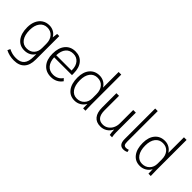

<svg xmlns="http://www.w3.org/2000/svg" viewBox="59 -1661 2802 2802"><g transform="rotate(45 1459.5 -260.5)"><path d="M463 -500V-14Q463 101 407 161Q351 221 244 221Q150 221 73 181L92 139Q131 158 165.5 166.5Q200 175 242 175Q329 175 370.5 127Q412 79 412 -21V-78Q390 -36 347 -13Q304 10 249 10Q152 10 96.5 -62Q41 -134 41 -259Q41 -335 67 -391.5Q93 -448 140.5 -479Q188 -510 251 -510Q301 -510 342 -487Q383 -464 407 -421H409L419 -500ZM409 -284Q409 -367 366.5 -416.5Q324 -466 253 -466Q180 -466 137 -409.5Q94 -353 94 -257Q94 -153 136 -94Q178 -35 252 -35Q324 -35 366.5 -79.5Q409 -124 409 -200Z M997 -228H629Q634 -137 677.5 -87Q721 -37 797 -37Q843 -37 881.5 -57Q920 -77 942 -113L975 -80Q945 -36 899.5 -13Q854 10 797 10Q693 10 633.5 -59Q574 -128 574 -249Q574 -371 632 -440.5Q690 -510 791 -510Q887 -510 942 -444Q997 -378 997 -261ZM945 -280Q945 -364 903 -414Q861 -464 791 -464Q717 -464 675 -414Q633 -364 629 -271H945Z M1078 -259Q1078 -375 1134.5 -442.5Q1191 -510 1288 -510Q1337 -510 1378 -487Q1419 -464 1444 -422H1446V-742H1500V-122Q1500 -38 1503 0H1455Q1453 -32 1453 -88H1451Q1428 -43 1383 -16.5Q1338 10 1284 10Q1188 10 1133 -62Q1078 -134 1078 -259ZM1446 -200V-283Q1446 -367 1404 -416.5Q1362 -466 1290 -466Q1216 -466 1173.5 -410.5Q1131 -355 1131 -257Q1131 -154 1173 -94.5Q1215 -35 1287 -35Q1357 -35 1401.5 -81Q1446 -127 1446 -200Z M1642 -206V-500H1696V-202Q1696 -35 1824 -35Q1871 -35 1908.5 -60Q1946 -85 1967.5 -128.5Q1989 -172 1989 -226V-500H2043V-95Q2043 -45 2052 0H2004Q1995 -46 1994 -98H1991Q1966 -47 1920.5 -18.5Q1875 10 1818 10Q1732 10 1687 -45Q1642 -100 1642 -206Z M2200 -112V-742H2253V-113Q2253 -68 2265 -51Q2277 -34 2307 -34Q2330 -34 2354 -44L2363 -8Q2332 10 2292 10Q2200 10 2200 -112Z M2426 -259Q2426 -375 2482.5 -442.5Q2539 -510 2636 -510Q2685 -510 2726 -487Q2767 -464 2792 -422H2794V-742H2848V-122Q2848 -38 2851 0H2803Q2801 -32 2801 -88H2799Q2776 -43 2731 -16.5Q2686 10 2632 10Q2536 10 2481 -62Q2426 -134 2426 -259ZM2794 -200V-283Q2794 -367 2752 -416.5Q2710 -466 2638 -466Q2564 -466 2521.5 -410.5Q2479 -355 2479 -257Q2479 -154 2521 -94.5Q2563 -35 2635 -35Q2705 -35 2749.5 -81Q2794 -127 2794 -200Z"/></g></svg>

Font: Sarabun ExtraLight
Style: Regular
Weight: 275
Designer: Suppakit Chalermlarp | Katatrad Co.,Ltd.
Foundry: Cadson Demak Co.,Ltd.
Version: Version 1.000; ttfautohint (v1.6)